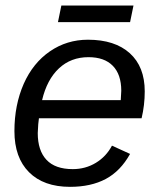

<svg xmlns="http://www.w3.org/2000/svg" viewBox="-20 -686 596 715"><path d="M125 -245.6Q122.1 -229 120.6 -190.4Q120.6 -125.5 153.1 -90.8Q185.5 -56.2 251 -56.2Q298.3 -56.2 336.9 -79.6Q375.5 -103 397 -143.6L464.4 -112.8Q428.7 -48.8 373.8 -19.5Q318.8 9.8 240.7 9.8Q142.6 9.8 88.1 -44.7Q33.7 -99.1 33.7 -197.8Q33.7 -294.9 68.4 -374Q103 -451.7 166 -494.9Q229 -538.1 307.6 -538.1Q407.7 -538.1 463.4 -487.8Q519 -437.5 519 -345.7Q519 -294.9 507.3 -245.6ZM136.7 -313H429.7L431.6 -348.1Q431.6 -408.7 400.1 -440.9Q368.7 -473.1 309.6 -473.1Q244.1 -473.1 199.5 -431.4Q154.8 -389.6 136.7 -313ZM477.1 -665.5 464.4 -603.5H195.8L208.5 -665.5Z"/></svg>

Font: Arimo
Style: Italic
Weight: 400
Italic angle: -12°
Designer: Steve Matteson
Foundry: Monotype Imaging Inc.
Version: Version 1.33